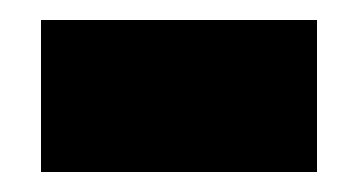

<svg xmlns="http://www.w3.org/2000/svg" viewBox="-20 -364 358 192"><path d="M21 -192V-344H297V-192Z"/></svg>

Font: Noto Sans Thai Looped UI Condensed Black
Style: Regular
Weight: 900
Width: 3
Designer: Cadson Demak Team
Foundry: Cadson Demak Co., Ltd.
Version: Version 1.000; ttfautohint (v1.8.4.7-5d5b)